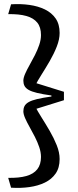

<svg xmlns="http://www.w3.org/2000/svg" viewBox="-20 -770 382 937"><path d="M94 -227Q94 -241 99.5 -252Q105 -263 119.5 -271.5Q134 -280 161 -286.5Q188 -293 231 -299V-304Q188 -310 161 -316.5Q134 -323 119.5 -331.5Q105 -340 99.5 -351Q94 -362 94 -376Q94 -390 102.5 -409.5Q111 -429 124 -452Q137 -475 150 -500.5Q163 -526 171.5 -551Q180 -576 180 -599Q180 -637 162 -659.5Q144 -682 108.5 -692Q73 -702 20 -701L34 -749Q81 -752 123.5 -746Q166 -740 199 -724Q232 -708 251.5 -680Q271 -652 271 -609Q271 -578 257 -542.5Q243 -507 223 -472.5Q203 -438 183 -406.5Q163 -375 151 -351L138 -370L292 -322V-281L138 -233L151 -252Q163 -228 183 -196.5Q203 -165 223 -130.5Q243 -96 257 -61Q271 -26 271 6Q271 49 251.5 77Q232 105 199 121Q166 137 123.5 143Q81 149 34 146L20 98Q73 99 108.5 89Q144 79 162 56Q180 33 180 -4Q180 -27 171.5 -52Q163 -77 150 -102.5Q137 -128 124 -151Q111 -174 102.5 -193.5Q94 -213 94 -227Z"/></svg>

Font: Roboto Serif ExtraLight
Style: Regular
Weight: 250
Version: Version 1.007